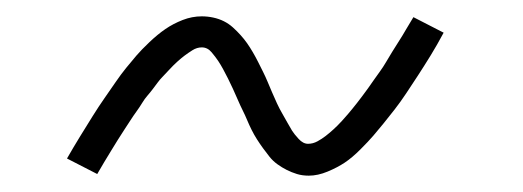

<svg xmlns="http://www.w3.org/2000/svg" viewBox="-20 -408 640 235"><path d="M358 -193Q350 -193 343.5 -195Q337 -197 331 -200Q325 -203 319.5 -207Q314 -211 310 -216Q306 -221 302 -226.5Q298 -232 294.5 -237.5Q291 -243 288 -249Q285 -255 282.5 -261Q280 -267 277 -273Q274 -279 271 -286Q268 -293 265 -299.5Q262 -306 259 -312Q256 -318 253 -323.5Q250 -329 247 -333.5Q244 -338 239 -344Q234 -350 227 -350Q221 -350 215.5 -346.5Q210 -343 206 -340Q202 -337 197 -332.5Q192 -328 186.5 -322Q181 -316 178.5 -313.5Q176 -311 173 -307Q170 -303 167 -299Q164 -295 160.5 -291Q157 -287 154 -282Q151 -277 147 -271.5Q143 -266 139.5 -260.5Q136 -255 132 -249Q128 -243 124 -236.5Q120 -230 116 -223.5Q112 -217 107.5 -209.5Q103 -202 99 -195L62 -214Q70 -228 78 -241Q86 -254 93.5 -266Q101 -278 108 -288Q115 -298 121.5 -307.5Q128 -317 134.5 -325Q141 -333 147 -340Q153 -347 163 -356.5Q173 -366 182.5 -372.5Q192 -379 203.5 -383.5Q215 -388 227 -388Q234 -388 241 -386.5Q248 -385 254 -382Q260 -379 265 -374.5Q270 -370 274.5 -365Q279 -360 282.5 -355Q286 -350 289.5 -344Q293 -338 296 -332Q299 -326 302 -320Q305 -314 307.5 -308Q310 -302 313 -295Q316 -288 319 -281.5Q322 -275 325.5 -269Q329 -263 332 -257.5Q335 -252 337.5 -248Q340 -244 345.5 -238Q351 -232 357 -232Q363 -232 368.5 -235Q374 -238 378.5 -241.5Q383 -245 388 -249.5Q393 -254 398.5 -260Q404 -266 406 -268.5Q408 -271 411 -274.5Q414 -278 417 -282Q420 -286 423.5 -290.5Q427 -295 430.5 -300Q434 -305 437.5 -310Q441 -315 445 -320.5Q449 -326 452.5 -332Q456 -338 460 -344.5Q464 -351 468.5 -358Q473 -365 477 -372Q481 -379 486 -387L523 -368Q515 -353 507 -340Q499 -327 491.5 -315.5Q484 -304 477 -293.5Q470 -283 463 -274Q456 -265 449.5 -257Q443 -249 437 -242Q431 -235 421 -225Q411 -215 402 -209Q393 -203 381 -198Q369 -193 358 -193Z"/></svg>

Font: Iosevka Slab XLtEx
Style: Italic
Weight: 200
Width: 7
Italic angle: -9°
Monospace: yes
Designer: Belleve Invis
Foundry: Belleve Invis
Version: Version 11.1.0; ttfautohint (v1.8.3)